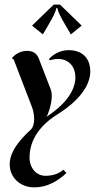

<svg xmlns="http://www.w3.org/2000/svg" viewBox="-20 -518 411 831"><path d="M224.1 -483.4H228C231 -468.8 239.5 -449.2 260.3 -414.1L286.6 -369.1L333.5 -407.2L239.7 -498H212.4L118.7 -407.2L165.5 -369.1L191.9 -414.1C212.6 -449.2 221.2 -468.8 224.1 -483.4ZM127.9 -1.7C127.9 14.9 123.8 31 115 41.5C33.4 115.2 22 163.1 22 193.4C22 249.8 66.7 293 128.9 293C184.1 293 230.7 265.6 267.6 230.7L254.2 216.6C231.2 237.3 200.7 242.9 176.8 242.9C136.2 242.9 107.9 208.5 107.9 163.3C107.9 116.5 126 41.3 227.8 -22.5C258.5 -41.7 370.8 -114 370.8 -209.5C370.8 -248.5 352.1 -301 275.6 -301C233.2 -301 201.2 -274.4 191.9 -261.7L195.6 -257.1C207.5 -261 219.7 -262.7 231 -262.7C280.8 -262.7 306.4 -226.3 306.4 -183.1C306.4 -151.9 292.5 -92 201.4 -26.6L182.1 -12.7L181.6 -13.2C187 -20 204.1 -65.9 204.1 -103C204.1 -113 202.9 -122.1 200 -129.9L148.2 -263.9C139.2 -287.6 122.3 -297.9 95.5 -297.9C71.8 -297.1 50.5 -287.4 33.2 -268.6L32.2 -263.7C35.4 -263.7 38.6 -262.5 39.6 -259.8L118.4 -54.7C123.3 -42 127.9 -21.5 127.9 -1.7Z"/></svg>

Font: RisaltypS01
Style: Medium
Weight: 500
Italic angle: -9°
Designer: gluk
Foundry: gluk
Version: Version 0.24